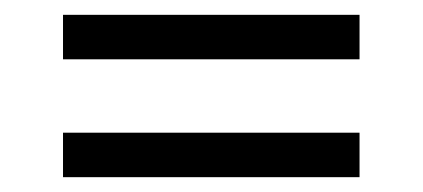

<svg xmlns="http://www.w3.org/2000/svg" viewBox="-20 -397 570 259"><path d="M65 -158V-218H465V-158ZM65 -317V-377H465V-317Z"/></svg>

Font: Faustina
Style: Regular
Weight: 400
Designer: Alfonso Garcia
Foundry: http://www.omnibus-type.com
Version: Version 1.200